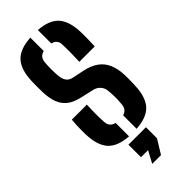

<svg xmlns="http://www.w3.org/2000/svg" viewBox="-321 -856 1122 1122"><g transform="rotate(-45 240.5 -295.0)"><path d="M210 8Q122.5 2 82.5 -41.2Q42.5 -84.5 39 -176Q38.5 -195 38.5 -215.8Q38.5 -236.5 39.5 -257.2Q40.5 -278 42.5 -297.5H167Q165 -259 164.8 -222Q164.5 -185 167 -152.5Q168.5 -132.5 179 -120.2Q189.5 -108 210 -103ZM272.5 8V-103.5Q290.5 -108.5 300.2 -120.8Q310 -133 312 -152.5Q314 -171 314.8 -189.8Q315.5 -208.5 314.8 -227.2Q314 -246 312 -264.5Q310.5 -290 294.8 -308.2Q279 -326.5 252.5 -332.5L169.5 -351.5Q120 -363 91.2 -386.8Q62.5 -410.5 49.8 -447.2Q37 -484 35.5 -534Q35 -558.5 35.2 -580.2Q35.5 -602 36 -625Q39.5 -716 80 -759.2Q120.5 -802.5 210 -808V-697Q190.5 -692 180.5 -680Q170.5 -668 168 -648.5Q165.5 -619.5 165.5 -591.2Q165.5 -563 168 -534Q170.5 -508 181.8 -490.5Q193 -473 219 -467L293 -451.5Q347 -440 379.8 -415.2Q412.5 -390.5 428 -352.8Q443.5 -315 445.5 -264.5Q446 -250.5 446 -235.2Q446 -220 445.5 -205Q445 -190 444.5 -176Q441 -84.5 400.8 -41Q360.5 2.5 272.5 8ZM312.5 -505.5Q314 -543 314.5 -578.2Q315 -613.5 313.5 -648.5Q313 -668 302.8 -680.2Q292.5 -692.5 272.5 -697V-808Q359 -802 398.5 -759Q438 -716 441.5 -625Q442.5 -601 441.8 -568.2Q441 -535.5 440 -505.5ZM192 217.5 231.5 143.5H173V40H317.5V131.5L264.5 217.5Z"/></g></svg>

Font: Big Shoulders Stencil Text Thin ExtraBold
Style: Regular
Weight: 800
Version: Version 2.001